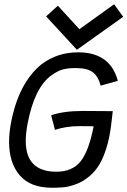

<svg xmlns="http://www.w3.org/2000/svg" viewBox="-20 -883 602 907"><path d="M343.3 -647.9 197.8 -805.7 253.4 -856 355 -745.1 519 -862.8 562 -803.7ZM512.7 -357.9 505.4 -295.4Q498 -232.9 482.9 -184.6Q467.8 -136.2 449.2 -105.5Q430.7 -74.7 405 -52.7Q379.4 -30.8 355.5 -19.8Q331.5 -8.8 301.3 -1.5Q275.9 3.9 226.1 3.9Q123 3.9 73 -54.9Q22.9 -113.8 22.9 -212.9Q22.9 -256.3 32.7 -306.6Q68.8 -491.7 175.8 -579.1Q251 -635.7 347.2 -635.7H356.9Q502 -632.3 536.6 -501L455.6 -478.5Q443.8 -522.5 418 -542Q392.1 -561.5 337.4 -561.5Q301.8 -561.5 276.9 -554.9Q252 -548.3 221.2 -525.9Q143.1 -468.3 110.8 -301.3Q101.6 -253.9 101.6 -217.3Q101.6 -71.8 246.1 -71.8Q321.8 -71.8 360.8 -120.8Q399.9 -169.9 422.4 -286.6H415.5Q404.3 -286.6 384.8 -286.9Q365.2 -287.1 356 -287.1Q291.5 -287.1 239.7 -269.5L221.7 -338.4Q280.3 -358.9 372.6 -358.9Q466.3 -358.9 512.7 -357.9Z"/></svg>

Font: Fantasque Sans Mono
Style: Italic
Weight: 400
Italic angle: -11°
Monospace: yes
Designer: Jany Belluz
Version: Version 1.8.0 ; ttfautohint (v1.8.2)